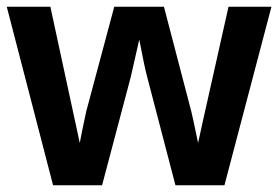

<svg xmlns="http://www.w3.org/2000/svg" viewBox="-23 -548 823 568"><path d="M780 -528 641 0H496L412 -322Q404 -352 389 -431L364 -321L279 0H134L-3 -528H126L213 -125L220 -161L232 -218L315 -528H462L543 -218Q547 -203 563 -125L577 -189L653 -528Z"/></svg>

Font: Libra Sans
Style: Bold
Weight: 700
Foundry: Context Ltd
Version: Version 1.000